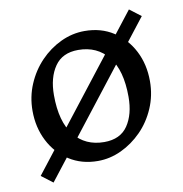

<svg xmlns="http://www.w3.org/2000/svg" viewBox="-73 -633 729 766"><g transform="rotate(-10 291.0 -250.0)"><path d="M499 -564 545 -529 83 64 37 29ZM273 10Q207 10 156.5 -22.5Q106 -55 78 -110Q50 -165 50 -232Q50 -289 71.5 -339.5Q93 -390 129.5 -428Q166 -466 212.5 -488Q259 -510 309 -510Q376 -510 426 -477.5Q476 -445 504 -390.5Q532 -336 532 -268Q532 -210 510 -159Q488 -108 451 -70.5Q414 -33 368 -11.5Q322 10 273 10ZM311 -60Q376 -60 406.5 -105Q437 -150 437 -221Q437 -329 392.5 -384.5Q348 -440 271 -440Q207 -440 176 -395Q145 -350 145 -279Q145 -171 189.5 -115.5Q234 -60 311 -60Z"/></g></svg>

Font: Anvers
Style: Regular
Weight: 400
Designer: Ishtar van Looy
Version: Version 1.000